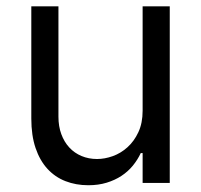

<svg xmlns="http://www.w3.org/2000/svg" viewBox="-20 -565 621 593"><path d="M420.5 -545.5H504.3V0H420.5V-92.3H414.8Q405.2 -71.7 390.3 -53.4Q375.4 -35.2 355.1 -21.8Q334.9 -8.5 309.3 -0.7Q283.7 7.1 252.8 7.1Q214.5 7.1 182.2 -5.5Q149.9 -18.1 126.4 -43.7Q103 -69.2 89.8 -108Q76.7 -146.7 76.7 -198.9V-545.5H160.5V-204.5Q160.5 -174.7 169.4 -150.6Q178.3 -126.4 194.1 -109.4Q209.9 -92.3 231.9 -83.1Q253.9 -73.9 279.8 -73.9Q303.3 -73.9 328.1 -82.7Q353 -91.6 373.6 -110.1Q394.2 -128.6 407.3 -156.6Q420.5 -184.7 420.5 -223Z"/></svg>

Font: Fast_Sans
Style: Regular
Weight: 400
Designer: Rasmus Andersson
Foundry: rsms
Version: Version 3.018;git-588b23468